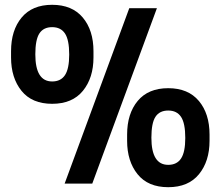

<svg xmlns="http://www.w3.org/2000/svg" viewBox="-20 -764 917 799"><path d="M26 -525V-551Q26 -638 70 -691Q114 -744 197 -744Q280 -744 324.5 -691Q369 -638 369 -551V-525Q369 -440 325 -386Q281 -332 197 -332Q113 -332 69.5 -386Q26 -440 26 -525ZM249 0 518 -730H633L364 0ZM197 -425Q233 -425 250.5 -451.5Q268 -478 268 -537Q268 -598 250.5 -624.5Q233 -651 197 -651Q161 -651 144 -625Q127 -599 127 -538Q127 -425 197 -425ZM509 -178V-204Q509 -291 553 -344Q597 -397 680 -397Q763 -397 807.5 -344Q852 -291 852 -204V-178Q852 -93 808 -39Q764 15 680 15Q596 15 552.5 -39Q509 -93 509 -178ZM680 -78Q716 -78 733.5 -104.5Q751 -131 751 -190Q751 -251 733.5 -277.5Q716 -304 680 -304Q644 -304 627 -278Q610 -252 610 -191Q610 -78 680 -78Z"/></svg>

Font: Cazoo Sans SemiBold
Style: Regular
Weight: 600
Designer: Jonathan Barnbrook, Julián Moncada
Foundry: Barnbrook Fonts
Version: Version 2.000;Glyphs 3.2.3 (3260)